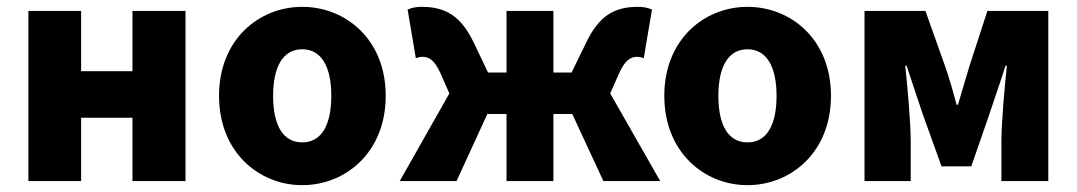

<svg xmlns="http://www.w3.org/2000/svg" viewBox="-20 -529 3146 561"><path d="M63 0H217V-185H367V0H522V-497H367V-321H217V-497H63Z M863 12C990 12 1107 -84 1107 -249C1107 -414 990 -509 863 -509C737 -509 620 -414 620 -249C620 -84 737 12 863 12ZM863 -113C805 -113 778 -166 778 -249C778 -331 805 -385 863 -385C921 -385 948 -331 948 -249C948 -166 921 -113 863 -113Z M1148 0H1314L1404 -196H1460V0H1597V-196H1652L1743 0H1909L1763 -256L1789 -315C1806 -352 1821 -363 1842 -363C1849 -363 1855 -361 1861 -359L1885 -501C1872 -507 1859 -509 1844 -509C1774 -509 1730 -482 1693 -405L1650 -317H1597V-497H1460V-317H1406L1364 -405C1327 -482 1282 -509 1212 -509C1197 -509 1184 -507 1171 -501L1195 -359C1201 -361 1207 -363 1214 -363C1235 -363 1250 -352 1267 -315L1293 -256Z M2164 12C2291 12 2408 -84 2408 -249C2408 -414 2291 -509 2164 -509C2038 -509 1921 -414 1921 -249C1921 -84 2038 12 2164 12ZM2164 -113C2106 -113 2079 -166 2079 -249C2079 -331 2106 -385 2164 -385C2222 -385 2249 -331 2249 -249C2249 -166 2222 -113 2164 -113Z M2506 0H2641V-117C2641 -172 2631 -281 2625 -337H2629C2643 -293 2663 -236 2677 -193L2731 -43H2818L2870 -193C2884 -236 2904 -292 2918 -337H2922C2916 -281 2906 -172 2906 -117V0H3043V-497H2865L2812 -334C2801 -296 2790 -261 2779 -223H2775C2765 -261 2755 -296 2742 -334L2684 -497H2506Z"/></svg>

Font: Source Sans Pro
Style: Bold
Weight: 700
Designer: Paul D. Hunt
Foundry: Adobe Systems Incorporated
Version: Version 3.006;hotconv 1.0.111;makeotfexe 2.5.65597